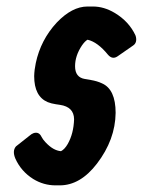

<svg xmlns="http://www.w3.org/2000/svg" viewBox="-20 -556 436 587"><path d="M247.6 -536.1Q247.6 -536.1 264.2 -536.1Q297.9 -536.1 330.6 -516.6Q374 -490.7 394 -448.2Q395 -446.3 395.5 -443.4Q399.4 -425.3 387.2 -417L339.4 -383.8Q323.7 -373 310.1 -388.7Q278.3 -427.7 247.6 -434.6Q239.7 -430.2 230.5 -417Q209.5 -385.7 209.5 -353.5Q209.5 -319.3 239.7 -314.5L257.3 -311.5Q277.3 -308.1 291.5 -301.3Q333.5 -283.2 333.5 -210.9Q332.5 -128.9 276.4 -55.7Q225.6 10.7 162.6 10.7H149.9Q113.3 10.7 81.5 -8.8Q44.4 -32.2 26.9 -71.3Q17.1 -94.7 28.8 -108.4L70.8 -141.6Q76.2 -146.5 82.5 -148.9Q99.1 -154.3 106.9 -137.7Q110.8 -129.9 119.1 -121.1Q142.6 -95.7 166.5 -93.8Q177.7 -99.6 187 -115.7Q205.1 -147.5 206.5 -191.4Q206.1 -229 163.6 -235.4L150.9 -237.3Q137.2 -239.3 126 -243.7Q84.5 -261.2 84.5 -323.2Q85 -342.8 89.4 -363.3Q104.5 -434.1 153.3 -486.8Q200.2 -536.1 247.6 -536.1Z"/></svg>

Font: Allan
Style: Bold
Weight: 500
Italic angle: -14.3°
Version: Version 1.002